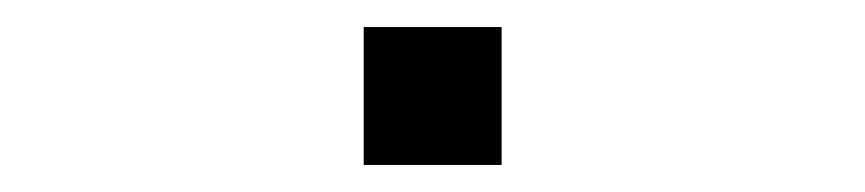

<svg xmlns="http://www.w3.org/2000/svg" viewBox="-20 -112 640 142"><path d="M249 -92H351V10H249Z"/></svg>

Font: Tiny ExtraLight
Style: Regular
Weight: 200
Monospace: yes
Designer: Philipp Nurullin, Konstantin Bulenkov
Foundry: JetBrains
Version: Version 2.251; ttfautohint (v1.8.4.7-5d5b)